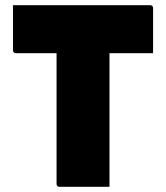

<svg xmlns="http://www.w3.org/2000/svg" viewBox="-20 -720 640 740"><path d="M30 -700H559Q564 -700 567 -697Q570 -694 570 -689Q570 -645 570 -602.5Q570 -560 570 -515H41Q38 -515 35.5 -516.5Q33 -518 31.5 -520.5Q30 -523 30 -526Q30 -571 30 -613.5Q30 -656 30 -700ZM402 0Q354 0 306 0Q258 0 209 0Q204 0 201 -3Q198 -6 198 -11Q198 -91 198 -169.5Q198 -248 198 -326Q198 -404 198 -482.5Q198 -561 198 -641H410L402 -624Q402 -589 402 -547.5Q402 -506 402 -469.5Q402 -433 402 -412Q402 -360 402 -309Q402 -258 402 -206Q402 -154 402 -100Q402 -73 402 -47.5Q402 -22 402 0Z"/></svg>

Font: Recursive Black
Style: Regular
Weight: 900
Version: Version 1.085